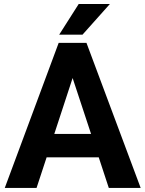

<svg xmlns="http://www.w3.org/2000/svg" viewBox="-20 -921 712 941"><path d="M513.2 0 463.9 -149.9H208.5L159.2 0H3.4L267.6 -710.9H403.8L669.4 0ZM246.1 -264.6H426.3L335.9 -538.6ZM270 -751 365.7 -901.4H518.6L384.3 -751Z"/></svg>

Font: Vazirmatn FD
Style: Bold
Weight: 700
Designer: Saber Rastikerdar
Foundry: Saber Rastikerdar
Version: Version 33.001